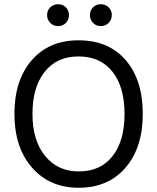

<svg xmlns="http://www.w3.org/2000/svg" viewBox="-20 -877 740 905"><path d="M653 -340Q653 -181 571.5 -86.5Q490 8 351 8Q214 8 131 -87Q48 -182 48 -340Q48 -499 129.5 -593Q211 -687 350 -687Q492 -687 572.5 -593.5Q653 -500 653 -340ZM133 -340Q133 -215 192.5 -142Q252 -69 351 -69Q454 -69 510.5 -141Q567 -213 567 -340Q567 -467 510 -539Q453 -611 350 -611Q248 -611 190.5 -538.5Q133 -466 133 -340ZM492 -842.5Q507 -828 507 -806Q507 -784 492 -769Q477 -754 455 -754Q433 -754 418.5 -769Q404 -784 404 -806Q404 -828 418.5 -842.5Q433 -857 455 -857Q477 -857 492 -842.5ZM290.5 -842.5Q305 -828 305 -806Q305 -784 290.5 -769Q276 -754 254 -754Q232 -754 217 -769Q202 -784 202 -806Q202 -828 217 -842.5Q232 -857 254 -857Q276 -857 290.5 -842.5Z"/></svg>

Font: Hind Siliguri
Style: Regular
Weight: 400
Designer: Jyotish Sonowal
Foundry: Indian Type Foundry
Version: Version 1.001;PS 1.0;hotconv 1.0.86;makeotf.lib2.5.63406; tt